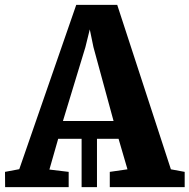

<svg xmlns="http://www.w3.org/2000/svg" viewBox="-36 -767 776 787"><path d="M-15 0 -15.5 -62.5 43 -73.5 276.5 -747H444.5L664.5 -73L721 -62.5V0H414V-62.5L486.5 -73L450 -198H361.5V0H298.5V-198H202.5L166.5 -72L245.5 -62.5V0ZM222 -271H429.5L347 -574L332 -646.5L314 -573.5Z"/></svg>

Font: Merriweather 20pt ExtraBold
Style: Regular
Weight: 800
Version: Version 2.100